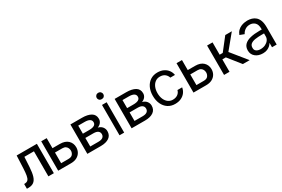

<svg xmlns="http://www.w3.org/2000/svg" viewBox="91 -1858 4386 2989"><g transform="rotate(-30 2284.0 -363.5)"><path d="M146.3 -528.4H509.9V0H411.9V-450.3H240.1L230.1 -272.7Q224.4 -174 205.8 -114Q187.1 -54 150.4 -27Q113.6 0 54 0H25.6V-85.2L45.5 -86.6Q79.5 -88.8 98 -111Q116.5 -133.2 124.6 -180.2Q132.8 -227.3 136.4 -304Z M1014.2 -176.1Q1014.2 -127.1 991.5 -87.2Q968.8 -47.2 924.7 -23.6Q880.7 0 816.8 0H588.1V-528.4H686.1V-348H816.8Q912.6 -348 963.4 -299.4Q1014.2 -250.7 1014.2 -176.1ZM686.1 -78.1H816.8Q872.2 -78.1 894.2 -107.4Q916.2 -136.7 916.2 -171.9Q916.2 -194.6 906.8 -217.2Q897.4 -239.7 875.5 -254.8Q853.7 -269.9 816.8 -269.9H686.1Z M1355.1 0H1112.2V-528.4H1321Q1422.2 -528.4 1481.7 -493.3Q1541.2 -458.1 1541.2 -383.5Q1541.2 -347.3 1519.7 -318Q1498.2 -288.7 1457 -273.1Q1507.1 -260.3 1533.4 -226.6Q1559.7 -192.8 1559.7 -150.6Q1559.7 -76 1504.8 -38Q1449.9 0 1355.1 0ZM1208.8 -451.7V-306.8H1321Q1443.2 -306.8 1443.2 -377.8Q1443.2 -451.7 1321 -451.7ZM1461.6 -153.4Q1461.6 -189.6 1435 -209.9Q1408.4 -230.1 1355.1 -230.1H1208.8V-76.7H1355.1Q1408.4 -76.7 1435 -96.9Q1461.6 -117.2 1461.6 -153.4Z M1673.3 -681.8Q1673.3 -703.1 1689.3 -720.9Q1705.3 -738.6 1733 -738.6Q1760.7 -738.6 1776.6 -720.9Q1792.6 -703.1 1792.6 -681.8Q1792.6 -658.4 1776.6 -641.7Q1760.7 -625 1733 -625Q1705.3 -625 1689.3 -641.7Q1673.3 -658.4 1673.3 -681.8ZM1774.1 -545.5V0H1690.3V-545.5Z M2150.6 0H1907.7V-528.4H2116.5Q2217.7 -528.4 2277.2 -493.3Q2336.6 -458.1 2336.6 -383.5Q2336.6 -347.3 2315.2 -318Q2293.7 -288.7 2252.5 -273.1Q2302.6 -260.3 2328.8 -226.6Q2355.1 -192.8 2355.1 -150.6Q2355.1 -76 2300.2 -38Q2245.4 0 2150.6 0ZM2004.3 -451.7V-306.8H2116.5Q2238.6 -306.8 2238.6 -377.8Q2238.6 -451.7 2116.5 -451.7ZM2257.1 -153.4Q2257.1 -189.6 2230.5 -209.9Q2203.8 -230.1 2150.6 -230.1H2004.3V-76.7H2150.6Q2203.8 -76.7 2230.5 -96.9Q2257.1 -117.2 2257.1 -153.4Z M2907.7 -382.1H2823.9Q2813.2 -421.5 2779.3 -449.4Q2745.4 -477.3 2688.9 -477.3Q2641.3 -477.3 2605.5 -451Q2569.6 -424.7 2549.7 -378.6Q2529.8 -332.4 2529.8 -272.7Q2529.8 -210.2 2550.2 -163.2Q2570.7 -116.1 2606.4 -90Q2642 -63.9 2687.5 -63.9Q2740.8 -63.9 2776.5 -89.1Q2812.1 -114.3 2823.9 -159.1H2907.7Q2900.6 -110.8 2872.5 -72.3Q2844.5 -33.7 2797.6 -11.2Q2750.7 11.4 2687.5 11.4Q2614.3 11.4 2560 -24.7Q2505.7 -60.7 2475.9 -124.8Q2446 -188.9 2446 -272.7Q2446 -354.4 2475.7 -417.6Q2505.3 -480.8 2559.5 -516.7Q2613.6 -552.6 2687.5 -552.6Q2751.4 -552.6 2798.1 -529.5Q2844.8 -506.4 2872.7 -467.7Q2900.6 -429 2907.7 -382.1Z M3446 -176.1Q3446 -127.1 3423.3 -87.2Q3400.6 -47.2 3356.5 -23.6Q3312.5 0 3248.6 0H3019.9V-528.4H3117.9V-348H3248.6Q3344.5 -348 3395.2 -299.4Q3446 -250.7 3446 -176.1ZM3117.9 -78.1H3248.6Q3304 -78.1 3326 -107.4Q3348 -136.7 3348 -171.9Q3348 -194.6 3338.6 -217.2Q3329.2 -239.7 3307.4 -254.8Q3285.5 -269.9 3248.6 -269.9H3117.9Z M3907.7 0 3730.1 -223H3667.6V0H3569.6V-528.4H3667.6V-306.8H3723L3896.3 -528.4H4014.2L3806.5 -275.9L4029.8 0Z M4431.8 0V-73.9H4427.6Q4419 -56.1 4397.5 -35.9Q4376.1 -15.6 4342.9 -1.4Q4309.7 12.8 4265.6 12.8Q4183.6 12.8 4131.6 -30.2Q4079.5 -73.2 4079.5 -143.5Q4079.5 -208.8 4117.9 -247.3Q4156.2 -285.9 4225.5 -302.7Q4294.7 -319.6 4387.8 -319.6H4431.8V-329.5Q4431.8 -410.5 4394.7 -444.6Q4357.6 -478.7 4305.4 -478.7Q4257.5 -478.7 4221.2 -454.2Q4185 -429.7 4164.8 -389.2L4086.6 -419Q4103 -462.4 4130.1 -488.8Q4157.3 -515.3 4188.9 -528.9Q4220.5 -542.6 4250.9 -547.6Q4281.2 -552.6 4304 -552.6Q4345.2 -552.6 4383 -541.5Q4420.8 -530.5 4450.8 -504.1Q4480.8 -477.6 4498.2 -431.3Q4515.6 -384.9 4515.6 -313.9V0ZM4431.8 -248.6H4387.8Q4323.9 -248.6 4273.1 -240.9Q4222.3 -233.3 4192.8 -210.8Q4163.4 -188.2 4163.4 -143.5Q4163.4 -109.4 4180.2 -92Q4197.1 -74.6 4220.3 -68.5Q4243.6 -62.5 4262.8 -62.5Q4313.2 -62.5 4351.2 -81Q4389.2 -99.4 4410.5 -129.3Q4431.8 -159.1 4431.8 -193.2Z"/></g></svg>

Font: Interface
Style: Regular
Weight: 400
Designer: Rasmus Andersson
Foundry: rsms
Version: Version 1.8